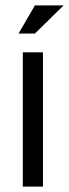

<svg xmlns="http://www.w3.org/2000/svg" viewBox="-20 -695 257 715"><path d="M65 0V-500H140V0ZM49 -570 110 -675H217L110 -570Z"/></svg>

Font: Questrial
Style: Regular
Weight: 400
Designer: Joe Prince, Laura Meseguer
Foundry: Joe Prince, Laura Meseguer
Version: Version 2.000; ttfautohint (v1.8.3)